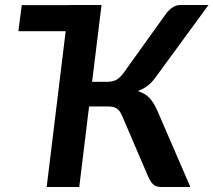

<svg xmlns="http://www.w3.org/2000/svg" viewBox="-20 -743 848 763"><path d="M66.5 -722.5 53 -619H241L165.5 0H295L334 -320H407.5C422.8 -320 434.7 -317.5 443 -312.5C451.3 -307.5 458.5 -298.2 464.5 -284.5L570 -38.5C575.7 -25.8 582.2 -16.2 589.5 -9.8C596.8 -3.2 606.5 0 618.5 0H736.5L604 -306C594.7 -327 584.2 -343.4 572.5 -355.2C560.8 -367.1 545.8 -375.7 527.5 -381C540.5 -385.7 552.8 -392.2 564.2 -400.5C575.8 -408.8 586.2 -419.3 595.5 -432L808.5 -723H697.5C685.5 -723 674.8 -719.8 665.2 -713.2C655.8 -706.8 647.2 -698.3 639.5 -688L469.5 -451C459.8 -438.3 450.2 -429.7 440.8 -425C431.2 -420.3 420.3 -418 408 -418H346L383.5 -723H254V-722.5Z"/></svg>

Font: Lato
Style: Bold Italic
Weight: 700
Italic angle: -7°
Designer: Lukasz Dziedzic
Foundry: tyPoland Lukasz Dziedzic
Version: Version 2.007; 2014-02-27